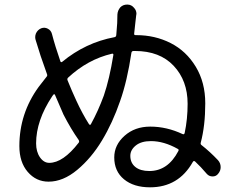

<svg xmlns="http://www.w3.org/2000/svg" viewBox="-20 -798 1036 828"><path d="M624 -60.5Q704.1 -60.5 749 -146.5Q752.9 -153.3 746.1 -156.2Q686.5 -189.5 630.9 -189.5Q588.9 -189.5 565.4 -170.4Q542 -151.4 542 -126Q542 -95.7 563.5 -78.1Q585 -60.5 624 -60.5ZM427.7 -385.7Q452.1 -457 468.8 -560.5Q469.7 -563.5 467.8 -565.4Q465.8 -567.4 462.9 -566.4Q358.4 -542 273.4 -462.9Q268.6 -458 271.5 -451.2Q290 -405.3 308.6 -365.2Q335 -307.6 364.3 -261.7Q366.2 -259.8 368.7 -259.8Q371.1 -259.8 372.1 -262.7Q403.3 -319.3 427.7 -385.7ZM216.8 -389.6Q215.8 -391.6 213.9 -391.6Q211.9 -391.6 210 -389.6L205.1 -382.8Q135.7 -278.3 135.7 -179.7Q135.7 -143.6 152.3 -119.6Q168.9 -95.7 192.4 -95.7Q252 -95.7 319.3 -182.6Q323.2 -187.5 319.3 -194.3Q286.1 -241.2 253.9 -303.7Q240.2 -334 216.8 -389.6ZM558.6 -653.3Q557.6 -646.5 564.5 -646.5H567.4Q648.4 -646.5 715.8 -612.3Q783.2 -578.1 824.2 -510.3Q865.2 -442.4 865.2 -352.5Q865.2 -255.9 845.7 -182.6Q843.8 -175.8 849.6 -171.9Q885.7 -143.6 919.9 -107.4Q931.6 -94.7 931.6 -77.1Q931.6 -61.5 920.9 -48.8Q912.1 -37.1 897 -37.1Q881.8 -37.1 872.1 -47.9Q845.7 -79.1 821.3 -101.6Q815.4 -106.4 811.5 -99.6Q750 9.8 627 9.8Q556.6 9.8 514.6 -24.9Q472.7 -59.6 472.7 -119.1Q472.7 -172.9 517.1 -212.4Q561.5 -252 627.9 -252Q699.2 -252 767.6 -219.7Q774.4 -216.8 776.4 -224.6Q789.1 -284.2 789.1 -350.6Q789.1 -450.2 729 -514.2Q668.9 -578.1 562.5 -578.1H555.7Q548.8 -578.1 546.9 -571.3Q528.3 -447.3 498 -362.3Q465.8 -268.6 419.9 -192.4Q374 -116.2 313 -65.4Q252 -14.6 189.5 -14.6Q135.7 -14.6 99.6 -56.6Q63.5 -98.6 63.5 -168Q63.5 -308.6 146.5 -422.9Q167 -450.2 180.7 -466.8Q185.5 -471.7 182.6 -478.5Q159.2 -545.9 155.3 -556.6Q140.6 -604.5 134.8 -622.1Q131.8 -629.9 131.8 -637.7Q131.8 -645.5 134.8 -653.3Q141.6 -668.9 157.2 -675.8Q171.9 -681.6 186 -674.3Q200.2 -667 204.1 -651.4Q217.8 -598.6 240.2 -534.2Q242.2 -527.3 248 -531.2Q348.6 -614.3 473.6 -637.7Q480.5 -638.7 481.4 -646.5Q484.4 -681.6 485.4 -698.2Q486.3 -720.7 486.3 -735.4Q487.3 -752.9 499 -766.6Q510.7 -778.3 528.3 -778.3Q528.3 -778.3 529.3 -778.3Q546.9 -778.3 558.6 -763.7Q568.4 -752.9 568.4 -738.3Q568.4 -735.4 567.4 -732.4Q563.5 -702.1 563.5 -698.2Z"/></svg>

Font: Gen Jyuu Gothic P Regular
Style: Regular
Weight: 400
Designer: [Source Han Sans]
Ryoko NISHIZUKA  (kana & ideographs); Paul D. Hunt (Latin, Greek & Cyrillic); Wenlong ZHANG  (bopomofo
Version: Version 1.002.20150607